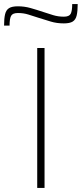

<svg xmlns="http://www.w3.org/2000/svg" viewBox="-50 -924 402 944"><path d="M133 0V-688H169V0ZM-30 -798Q-30 -833 -25 -854Q-20 -875 -5.5 -884Q9 -893 38 -893Q70 -893 100 -884.5Q130 -876 163 -865Q187 -857 211.5 -849.5Q236 -842 264 -842Q290 -842 297.5 -856Q305 -870 305 -904H332Q332 -869 327 -848Q322 -827 307.5 -818Q293 -809 264 -809Q229 -809 199.5 -818Q170 -827 138 -837Q113 -845 89.5 -852.5Q66 -860 38 -860Q12 -860 4.5 -846Q-3 -832 -3 -798Z"/></svg>

Font: Saira Expanded Thin
Style: Regular
Weight: 250
Width: 7
Designer: Hector Gatti with collaboration of the Omnibus-Type team
Foundry: Omnibus-Type
Version: Version 1.101